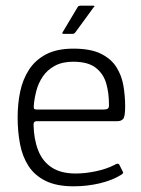

<svg xmlns="http://www.w3.org/2000/svg" viewBox="-20 -649 497 675"><path d="M42 -237Q42 -284 51 -327Q60 -370 82 -404Q104 -438 142 -458Q180 -478 238 -478Q299 -478 335 -460Q371 -442 389.5 -412.5Q408 -383 414 -347Q420 -311 420 -275Q420 -239 413 -231Q406 -223 393 -223H108Q106 -223 102 -221Q98 -219 98 -210Q99 -160 114 -121Q129 -82 161.5 -60.5Q194 -39 246 -39Q280 -39 317.5 -47Q355 -55 382 -69Q389 -73 393.5 -73.5Q398 -74 401 -67L411 -47Q414 -43 412.5 -40.5Q411 -38 407 -35Q375 -15 330.5 -4.5Q286 6 239 6Q179 6 140.5 -13Q102 -32 80.5 -65Q59 -98 50.5 -142Q42 -186 42 -237ZM363 -284Q363 -322 353.5 -355.5Q344 -389 317 -410.5Q290 -432 237 -432Q199 -432 172.5 -417.5Q146 -403 130.5 -380Q115 -357 108 -330.5Q101 -304 99 -280Q98 -271 99.5 -267.5Q101 -264 110 -264H345Q355 -264 359.5 -267.5Q364 -271 363 -284ZM204 -530Q199 -530 199 -532Q199 -534 201 -537L253 -624Q255 -629 264 -629H308Q311 -629 312 -627.5Q313 -626 309 -623L244 -534Q242 -532 240 -531Q238 -530 234 -530Z"/></svg>

Font: Glory Thin Light
Style: Regular
Weight: 300
Version: Version 1.011